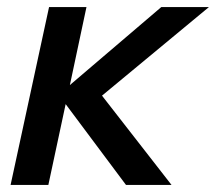

<svg xmlns="http://www.w3.org/2000/svg" viewBox="-20 -524 612 544"><path d="M10 0 119 -504H225L178 -283L437 -504H572L269 -253L466 0H337L166 -229L117 0Z"/></svg>

Font: Rosa Sans Medium
Style: Italic
Weight: 500
Italic angle: -12°
Designer: Pentagram / MCKL
Foundry: Pentagram / MCKL
Version: Version 1.005;September 16, 2019;FontCreator 11.5.0.2425 64-